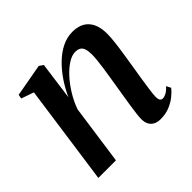

<svg xmlns="http://www.w3.org/2000/svg" viewBox="-136 -672 829 829"><g transform="rotate(-45 278.0 -258.0)"><path d="M190 -338Q207 -375.5 229.8 -409Q252.5 -442.5 279.8 -468.8Q307 -495 337.5 -510.2Q368 -525.5 401.5 -525.5Q451.5 -525.5 477 -496.2Q502.5 -467 502.5 -414Q502.5 -393 499.2 -364.2Q496 -335.5 490.8 -302.5Q485.5 -269.5 480.5 -237Q475.5 -207 470.5 -175.5Q465.5 -144 461.8 -117.5Q458 -91 457.5 -75Q457 -58.5 461.8 -52Q466.5 -45.5 474.5 -45.5Q484 -45.5 496 -51.8Q508 -58 522 -73.5L532.5 -53Q522.5 -39.5 504.5 -24.8Q486.5 -10 461.5 0.5Q436.5 11 404 11Q387.5 11 374.2 4.8Q361 -1.5 353.2 -14.8Q345.5 -28 345.5 -49Q345.5 -59.5 347.8 -78.8Q350 -98 353.8 -122.8Q357.5 -147.5 362 -174.2Q366.5 -201 370.5 -226.5Q374.5 -251.5 378.5 -276.2Q382.5 -301 385.8 -323.5Q389 -346 390.8 -364.8Q392.5 -383.5 392.5 -397Q392.5 -417.5 388.2 -430.5Q384 -443.5 374.5 -449.5Q365 -455.5 348.5 -455.5Q328.5 -455.5 304.8 -440.5Q281 -425.5 257.2 -399.5Q233.5 -373.5 213.5 -340.8Q193.5 -308 181 -273L142.5 0H35L99.5 -458L42 -478L45.5 -497L195 -524L213.5 -511Z"/></g></svg>

Font: Merriweather 120pt Medium
Style: Italic
Weight: 500
Italic angle: -7.8°
Version: Version 2.101